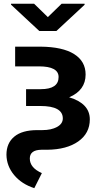

<svg xmlns="http://www.w3.org/2000/svg" viewBox="-20 -772 543 1003"><path d="M286.1 -369.6Q286.1 -425.3 183.1 -425.3H59.1V-528.3H191.4Q307.1 -527.3 367.2 -489.5Q427.2 -451.7 427.2 -382.8Q427.2 -300.3 341.3 -263.7Q449.2 -231.4 449.2 -148.4Q449.2 -75.7 388.9 -33.2Q328.6 9.3 226.6 10.3H196.3Q135.7 11.2 135.7 56.2Q135.7 104.5 198.7 132.3L159.2 210.9Q92.8 189.5 53.7 142.3Q14.6 95.2 13.7 36.6Q13.7 -24.4 54.7 -58.3Q95.7 -92.3 174.8 -92.3H200.7Q248 -92.3 278.1 -108.9Q308.1 -125.5 308.1 -153.3Q308.1 -218.3 190.9 -218.3H116.2V-306.2H192.9Q286.1 -306.2 286.1 -369.6ZM230 -682.6 301.8 -752.4H421.9V-747.1L274.4 -609.9H185.5L37.6 -747.6V-752.4H158.2Z"/></svg>

Font: Robotiche
Style: Bold
Weight: 700
Designer: Google
Version: Version 2.001150; 2014